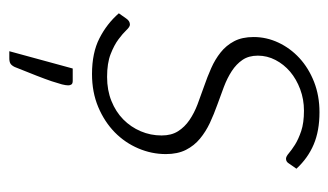

<svg xmlns="http://www.w3.org/2000/svg" viewBox="-174 -372 740 433"><g transform="rotate(90 196.5 -155.0)"><path d="M9.5 0ZM348.5 -436.5Q344.5 -429.5 337.5 -429.5Q332.5 -429.5 325.2 -435.8Q318 -442 305.8 -449.8Q293.5 -457.5 275 -463.8Q256.5 -470 229 -470Q203.5 -470 180.8 -461.5Q158 -453 141.2 -438.8Q124.5 -424.5 114.8 -405.8Q105 -387 105 -366Q105 -345.5 114.5 -331.5Q124 -317.5 139.8 -307.2Q155.5 -297 175.2 -289.5Q195 -282 216 -274.5Q237 -267 256.8 -257.8Q276.5 -248.5 292.2 -235.5Q308 -222.5 317.5 -203.8Q327 -185 327 -158.5Q327 -126.5 314.2 -96.5Q301.5 -66.5 277.8 -43.2Q254 -20 220.8 -6Q187.5 8 146.5 8Q98.5 8 65.8 -8.8Q33 -25.5 9.5 -52.5L21.5 -69.5Q27 -77.5 35 -77.5Q40 -77.5 47.5 -69.5Q55 -61.5 68 -51.8Q81 -42 101.5 -34Q122 -26 153 -26Q183 -26 207.2 -35.8Q231.5 -45.5 248.8 -62.5Q266 -79.5 275.5 -101.8Q285 -124 285 -149Q285 -171 275.5 -186Q266 -201 250.2 -211.8Q234.5 -222.5 214.8 -230Q195 -237.5 174 -244.8Q153 -252 133.2 -260.8Q113.5 -269.5 97.8 -282Q82 -294.5 72.5 -312.5Q63 -330.5 63 -356.5Q63 -385.5 75.5 -412.2Q88 -439 110.5 -459.8Q133 -480.5 164.2 -492.8Q195.5 -505 232.5 -505Q274.5 -505 305.2 -492Q336 -479 360 -453ZM162 51.5Q168 51.5 170 54.5Q172 57.5 172 61.5Q172 67 169.8 75.8Q167.5 84.5 162.8 98.8Q158 113 150 133.5Q142 154 130.5 182.5Q127 189.5 122.8 192Q118.5 194.5 111 194.5H95L134 51.5Z"/></g></svg>

Font: Lato Light
Style: Italic
Weight: 300
Italic angle: -7°
Designer: Lukasz Dziedzic
Foundry: tyPoland Lukasz Dziedzic
Version: Version 2.007; 2014-02-27